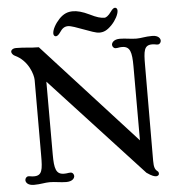

<svg xmlns="http://www.w3.org/2000/svg" viewBox="-62 -1005 993 1081"><g transform="rotate(-5 434.5 -464.0)"><path d="M41 -22.9C41 -11.2 51.3 7.3 87.4 7.3C126 7.3 148.4 0 176.3 0C207 0 237.3 7.3 269.5 7.3C305.7 7.3 316.9 -11.2 316.9 -22.9C316.9 -32.2 310.1 -43.5 297.9 -43.5C283.2 -43.5 279.8 -40.5 261.7 -40.5C215.8 -40.5 207 -73.2 207 -153.8V-565.4L723.6 -5.4C753.4 15.6 767.6 19 776.9 19C784.2 19 793 14.2 793 7.3C793 2 793.5 -3.9 786.1 -9.3C772.5 -19.5 767.1 -33.2 767.1 -69.3L768.6 -608.4C768.6 -690.4 772.5 -722.7 818.4 -722.7C835 -722.7 838.4 -719.2 850.6 -719.2C861.8 -719.2 868.7 -730.5 868.7 -739.7C868.7 -751 858.4 -770 822.8 -770C782.2 -770 761.7 -762.7 733.4 -762.7C702.1 -762.7 672.4 -770 640.1 -770C605 -770 593.3 -751 593.3 -739.7C593.3 -730.5 600.6 -719.2 612.3 -719.2C627.4 -719.2 630.9 -722.7 647.9 -722.7C693.8 -722.7 703.1 -689.9 703.1 -608.4V-190.4L181.6 -762.2C132.3 -762.2 105.5 -769 53.2 -769C31.7 -769 24.4 -756.8 24.4 -750.5C24.4 -742.2 32.2 -731.4 42.5 -726.6C118.2 -691.9 142.1 -609.4 142.1 -580.6L141.6 -153.8C141.6 -73.2 137.7 -40.5 91.3 -40.5C75.2 -40.5 71.3 -43.5 60.1 -43.5C47.9 -43.5 41 -32.2 41 -22.9ZM283.2 -815.4C288.6 -815.4 297.9 -819.8 308.6 -835.9C321.8 -856 335 -866.2 355.5 -866.2C389.2 -866.2 493.2 -814.5 527.8 -814.5C552.7 -814.5 571.8 -821.8 600.1 -851.1C622.6 -874.5 641.1 -908.2 641.1 -929.7C641.1 -941.9 633.8 -946.3 627.4 -946.3C621.6 -946.3 613.3 -941.4 602.5 -925.8C587.4 -903.8 572.3 -895.5 565.9 -895.5C542.5 -895.5 521 -901.9 482.9 -920.9C442.9 -940.4 413.1 -947.3 390.1 -947.3C360.8 -947.3 336.4 -938 311 -911.1C288.1 -886.7 269.5 -854 269.5 -832C269.5 -819.8 276.9 -815.4 283.2 -815.4Z"/></g></svg>

Font: Stoke
Style: Regular
Weight: 400
Designer: Nicole Fally
Foundry: Nicole Fally
Version: Version 1.002